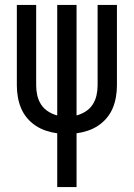

<svg xmlns="http://www.w3.org/2000/svg" viewBox="-20 -540 540 775"><path d="M211 215V-2Q188 -5 165.5 -12.5Q143 -20 123.5 -33Q104 -46 89 -64Q74 -82 65 -103.5Q56 -125 52 -148.5Q48 -172 48 -195V-520H126V-195Q126 -175 130.5 -155Q135 -135 146 -118Q157 -101 174.5 -90Q192 -79 211 -74V-520H289V-74Q308 -79 325.5 -90Q343 -101 354 -118Q365 -135 369.5 -155Q374 -175 374 -195V-520H452V-195Q452 -172 448 -148.5Q444 -125 435 -103.5Q426 -82 411 -64Q396 -46 376.5 -33Q357 -20 334.5 -12.5Q312 -5 289 -2V215Z"/></svg>

Font: Iosevka Curly
Style: Regular
Weight: 400
Monospace: yes
Designer: Belleve Invis
Foundry: Belleve Invis
Version: Version 22.1.2; ttfautohint (v1.8.4)